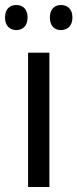

<svg xmlns="http://www.w3.org/2000/svg" viewBox="-34 -746 309 766"><path d="M-14 -676C-14 -642 6 -626 31 -626C56 -626 76 -642 76 -676C76 -711 56 -726 31 -726C6 -726 -14 -711 -14 -676ZM165 -676C165 -642 184 -626 209 -626C234 -626 255 -642 255 -676C255 -711 234 -726 209 -726C185 -726 165 -711 165 -676ZM163 0V-536H78V0Z"/></svg>

Font: Noto Sans Lao SemiCondensed
Style: Regular
Weight: 400
Width: 4
Designer: Monotype Design Team
Foundry: Monotype Imaging Inc.
Version: Version 2.003